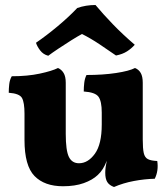

<svg xmlns="http://www.w3.org/2000/svg" viewBox="-20 -739 670 768"><path d="M232 6Q158 6 118 -35Q78 -76 78 -179V-284Q78 -329 68 -347Q58 -365 15 -368Q15 -385 17 -402.5Q19 -420 27 -434Q90 -434 139 -444.5Q188 -455 212 -467Q226 -461 234.5 -447Q243 -433 243 -408V-204Q243 -137 255.5 -111.5Q268 -86 296 -86Q332 -86 359.5 -124Q387 -162 387 -241V-289Q387 -334 374 -352Q361 -370 315 -373Q315 -390 317 -407.5Q319 -425 326 -439Q392 -439 444.5 -447Q497 -455 520 -467Q535 -461 543 -447Q551 -433 551 -408V-181Q551 -145 555 -127Q559 -109 571.5 -102.5Q584 -96 609 -95Q612 -76 609.5 -58Q607 -40 599 -24Q558 -23 515.5 -15Q473 -7 436 9Q417 2 409 -11Q401 -24 401 -48Q401 -68 407 -96Q394 -60 371 -39Q350 -19 315 -6.5Q280 6 232 6ZM173 -516Q153 -521 140.5 -537.5Q128 -554 124 -568Q165 -596 210 -633.5Q255 -671 289 -707Q323 -719 362 -719Q392 -683 431 -642.5Q470 -602 519 -560Q506 -545 488 -533.5Q470 -522 444 -517Q414 -538 378 -562Q342 -586 308 -603Q291 -594 265.5 -578Q240 -562 214.5 -545Q189 -528 173 -516Z"/></svg>

Font: Vollkorn ExtraBold
Style: Regular
Weight: 800
Designer: Friedrich Althausen
Foundry: Friedrich Althausen
Version: Version 5.000; ttfautohint (v1.8.3)